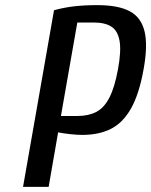

<svg xmlns="http://www.w3.org/2000/svg" viewBox="-20 -730 590 750"><path d="M70 0 191 -690Q231 -701 271 -705.5Q311 -710 360 -710Q441 -710 486 -686.5Q531 -663 544.5 -608Q558 -553 541 -460Q524 -364 492.5 -307.5Q461 -251 414 -227Q367 -203 301 -203Q282 -203 254 -206Q226 -209 207 -213L170 0ZM218 -277H283Q326 -277 356.5 -293Q387 -309 407.5 -349Q428 -389 441 -460Q454 -531 447 -570.5Q440 -610 415 -626Q390 -642 347 -642H282Z"/></svg>

Font: Cuprum Medium
Style: Italic
Weight: 500
Italic angle: -10°
Version: Version 3.000